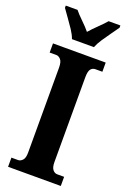

<svg xmlns="http://www.w3.org/2000/svg" viewBox="-174 -987 693 1044"><g transform="rotate(20 172.0 -465.5)"><path d="M20 0V-53H59Q72 -53 84 -65.5Q96 -78 96 -109V-601Q96 -635 84 -648Q72 -661 59 -661H20V-714H325V-661H285Q268 -661 258 -648Q248 -635 248 -600V-110Q248 -80 259 -66.5Q270 -53 285 -53H325V0ZM109 -771Q101 -794 83.5 -820.5Q66 -847 47 -873Q28 -899 15 -918V-931H83Q98 -912 126 -885Q154 -858 172 -836Q191 -858 219 -885Q247 -912 263 -931H331V-918Q318 -899 299 -873Q280 -847 262.5 -820.5Q245 -794 236 -771Z"/></g></svg>

Font: Noto Serif ExtraCondensed ExtraBold
Style: Regular
Weight: 800
Width: 2
Designer: Monotype Design Team
Foundry: Monotype Imaging Inc.
Version: Version 2.013; ttfautohint (v1.8.4.7-5d5b)